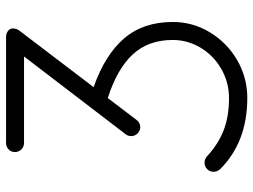

<svg xmlns="http://www.w3.org/2000/svg" viewBox="-124 -722 858 651"><g transform="rotate(-90 305.5 -397.0)"><path d="M335 -509Q444 -471 500 -406Q556 -341 556 -241Q556 -173 521 -115Q486 -57 427 -22.5Q368 12 298 12Q149 12 57 -80Q48 -91 48 -102Q48 -115 57 -124Q66 -133 79 -133Q90 -133 100 -125Q141 -87 188 -68.5Q235 -50 298 -50Q351 -50 396.5 -76Q442 -102 468.5 -146Q495 -190 495 -241Q495 -324 445.5 -377Q396 -430 298 -461L225 -365Q215 -351 200 -351Q187 -351 178 -360Q169 -369 169 -382Q169 -392 175 -400L439 -745H146Q133 -745 124 -754Q115 -763 115 -776Q115 -789 124 -797.5Q133 -806 146 -806H504Q517 -806 525.5 -799.5Q534 -793 534 -783Q534 -769 526 -760Z"/></g></svg>

Font: Tsukimi Rounded
Style: Regular
Weight: 400
Designer: Takashi Funayama
Foundry: Takashi Funayama
Version: Version 1.032; ttfautohint (v1.8.3)